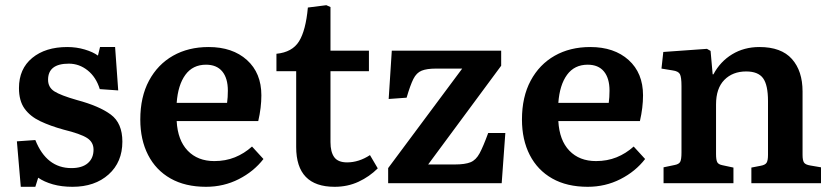

<svg xmlns="http://www.w3.org/2000/svg" viewBox="-20 -705 3208 739"><path d="M60 14 45 -161 116 -166Q159 -58 255 -58Q296 -58 318 -77Q340 -96 340 -129Q340 -158 315 -174Q290 -190 225 -206Q174 -220 135 -238.5Q96 -257 74.5 -287Q53 -317 53 -366Q53 -440 104 -482Q155 -524 239 -524Q274 -524 306 -514.5Q338 -505 357 -491L365 -524H423L435 -357L364 -362Q350 -408 317.5 -434Q285 -460 245 -460Q165 -460 165 -398Q165 -369 189 -353.5Q213 -338 276 -320Q362 -297 406.5 -264Q451 -231 451 -160Q451 -81 398 -33.5Q345 14 259 14Q217 14 183.5 4.5Q150 -5 127 -21L116 14Z M773 14Q693 14 636.5 -18Q580 -50 550 -108.5Q520 -167 520 -245Q520 -332 553.5 -394.5Q587 -457 646 -490.5Q705 -524 783 -524Q875 -524 930.5 -474Q986 -424 986 -338Q986 -291 974 -239H660Q664 -165 702.5 -125Q741 -85 805 -85Q848 -85 884 -99.5Q920 -114 950 -141L994 -93Q957 -45 899 -15.5Q841 14 773 14ZM660 -309H854Q857 -330 857 -356Q857 -404 835.5 -430Q814 -456 773 -456Q722 -456 693.5 -417Q665 -378 660 -309Z M1268 14Q1120 14 1120 -139V-431H1044V-498Q1105 -504 1131 -546Q1157 -588 1165 -676L1236 -685L1252 -678V-510H1400V-431H1252V-158Q1252 -120 1266.5 -100Q1281 -80 1316 -80Q1361 -80 1404 -108L1434 -57Q1402 -25 1360 -5.5Q1318 14 1268 14Z M1474 0V-58L1759 -441H1658Q1623 -441 1603 -433Q1583 -425 1571 -401Q1559 -377 1545 -329L1476 -324L1488 -510H1909V-452L1628 -72H1731Q1770 -72 1791 -80.5Q1812 -89 1826 -115Q1840 -141 1859 -193H1925L1911 0Z M2242 14Q2162 14 2105.5 -18Q2049 -50 2019 -108.5Q1989 -167 1989 -245Q1989 -332 2022.5 -394.5Q2056 -457 2115 -490.5Q2174 -524 2252 -524Q2344 -524 2399.5 -474Q2455 -424 2455 -338Q2455 -291 2443 -239H2129Q2133 -165 2171.5 -125Q2210 -85 2274 -85Q2317 -85 2353 -99.5Q2389 -114 2419 -141L2463 -93Q2426 -45 2368 -15.5Q2310 14 2242 14ZM2129 -309H2323Q2326 -330 2326 -356Q2326 -404 2304.5 -430Q2283 -456 2242 -456Q2191 -456 2162.5 -417Q2134 -378 2129 -309Z M2534 0V-61L2577 -70Q2593 -73 2598 -82Q2603 -91 2603 -118V-374Q2603 -408 2597 -419.5Q2591 -431 2569 -434L2526 -441L2533 -505L2701 -517L2715 -509L2723 -419H2726Q2752 -468 2798 -496Q2844 -524 2903 -524Q2987 -524 3028 -478Q3069 -432 3069 -353V-109Q3069 -88 3074.5 -79.5Q3080 -71 3099 -68L3140 -61V0H2872V-60L2908 -67Q2925 -70 2930.5 -78.5Q2936 -87 2936 -109V-316Q2936 -378 2917 -404Q2898 -430 2852 -430Q2800 -430 2768 -397.5Q2736 -365 2736 -303V-112Q2736 -90 2740.5 -81Q2745 -72 2761 -69L2803 -60V0Z"/></svg>

Font: Literata 12pt SemiBold
Style: Regular
Weight: 600
Designer: Latin by Veronika Burian and Jose Scaglione. Greek by Irene Vlachou. Cyrillic by Vera Evstafieva.
Foundry: TypeTogether
Version: Version 3.002